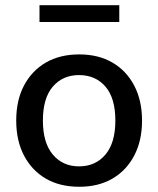

<svg xmlns="http://www.w3.org/2000/svg" viewBox="-20 -705 605 734"><path d="M283 9Q209 9 155.5 -22Q102 -53 72 -110Q42 -167 42 -244Q42 -322 72 -378.5Q102 -435 155.5 -466Q209 -497 283 -497Q356 -497 409.5 -466Q463 -435 493 -378Q523 -321 523 -244Q523 -167 493 -110Q463 -53 409.5 -22Q356 9 283 9ZM282 -69Q345 -69 383 -114Q421 -159 421 -244Q421 -330 383 -374Q345 -418 282 -418Q220 -418 182 -374Q144 -330 144 -244Q144 -159 182 -114Q220 -69 282 -69ZM131 -621V-685H436V-621Z"/></svg>

Font: Nunito Sans 12pt ExtraLight SemiBold
Style: Regular
Weight: 600
Version: Version 3.101;gftools[0.9.27]